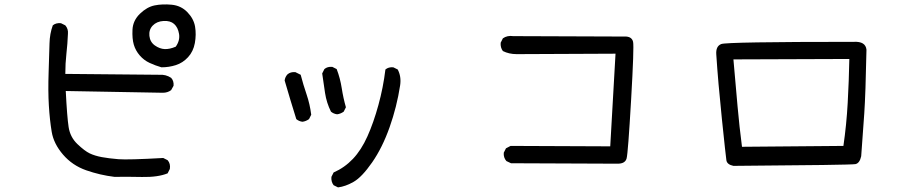

<svg xmlns="http://www.w3.org/2000/svg" viewBox="-20 -773 4040 854"><path d="M489.3 13.7Q424.8 5.9 363.3 -15.6Q301.8 -37.1 260.3 -85.4Q218.8 -133.8 210 -186.5Q201.2 -239.3 197.3 -303.7Q193.4 -368.2 196.3 -452.1Q199.2 -536.1 200.2 -579.6Q201.2 -623 214.8 -660.2Q228.5 -671.9 251 -669.9L270.5 -660.2Q284.2 -644.5 282.2 -623Q280.3 -577.1 275.4 -534.2Q270.5 -491.2 270.5 -444.3L688.5 -440.4Q717.8 -442.4 741.2 -426.8Q753.9 -413.1 752 -391.6L741.2 -372.1Q725.6 -360.4 704.1 -360.4L272.5 -368.2Q278.3 -252.9 285.2 -208Q292 -163.1 324.2 -132.3Q356.4 -101.6 378.9 -90.8Q401.4 -80.1 432.6 -74.2Q463.9 -68.4 506.8 -64.9Q549.8 -61.5 706.1 -70.3L725.6 -60.5Q739.3 -44.9 735.4 -21.5L725.6 -2Q682.6 15.6 611.8 14.2Q541 12.7 489.3 13.7ZM698.2 -473.6Q670.9 -481.4 645.5 -493.2Q620.1 -504.9 601.6 -526.4Q583 -547.9 575.2 -574.2Q567.4 -600.6 569.3 -641.1Q571.3 -681.6 602.5 -711.9Q633.8 -742.2 668 -749Q702.1 -755.9 743.7 -752Q785.2 -748 813.5 -718.8Q841.8 -689.5 847.7 -654.3Q853.5 -619.1 846.7 -581.5Q839.8 -543.9 816.4 -518.6Q793 -493.2 762.2 -483.4Q731.4 -473.6 698.2 -473.6ZM761.7 -565.4Q781.2 -592.8 776.4 -622.1Q771.5 -651.4 754.4 -666.5Q737.3 -681.6 707 -679.7Q676.8 -677.7 659.2 -659.2Q641.6 -640.6 644.5 -613.3Q647.5 -585.9 668.9 -570.8Q690.4 -555.7 712.4 -554.7Q734.4 -553.7 761.7 -565.4Z M1483.4 60.5 1463.9 50.8Q1452.1 35.2 1454.1 13.7L1463.9 -5.9Q1512.7 -27.3 1549.8 -66.4Q1586.9 -105.5 1614.3 -166.5Q1641.6 -227.5 1663.1 -305.7Q1684.6 -383.8 1694.3 -463.9Q1708 -475.6 1729.5 -473.6L1749 -463.9Q1765.6 -432.6 1759.8 -393.6Q1745.1 -297.9 1712.9 -207Q1680.7 -116.2 1635.3 -50.8Q1589.8 14.6 1553.2 35.6Q1516.6 56.6 1483.4 60.5ZM1325.2 -231.4Q1309.6 -233.4 1297.9 -243.2Q1284.2 -286.1 1271.5 -329.1Q1258.8 -372.1 1246.1 -415Q1248 -430.7 1258.8 -442.4Q1272.5 -454.1 1293.9 -452.1L1317.4 -440.4Q1329.1 -395.5 1343.8 -352.5Q1358.4 -309.6 1364.3 -262.7L1354.5 -243.2Q1340.8 -233.4 1325.2 -231.4ZM1479.5 -264.6Q1463.9 -266.6 1452.1 -276.4Q1432.6 -315.4 1425.8 -359.4Q1418.9 -403.3 1413.1 -446.3L1422.9 -465.8Q1436.5 -477.5 1458 -475.6L1477.5 -465.8Q1493.2 -424.8 1500 -380.9Q1506.8 -336.9 1518.6 -295.9L1508.8 -276.4Q1495.1 -266.6 1479.5 -264.6Z M2252.9 -46.9 2232.4 -56.6Q2218.8 -72.3 2220.7 -93.8L2230.5 -113.3L2251 -124L2694.3 -122.1L2717.8 -534.2L2278.3 -532.2Q2244.1 -532.2 2216.8 -545.9Q2205.1 -561.5 2207 -583L2216.8 -602.5Q2236.3 -616.2 2262.7 -612.3L2765.6 -610.4Q2791 -608.4 2795.9 -586.9Q2800.8 -565.4 2787.1 -328.6Q2773.4 -91.8 2767.1 -68.4Q2760.7 -44.9 2727.5 -44.9Z M3242.2 -35.2Q3213.9 -41 3210.9 -60.1Q3208 -79.1 3190.9 -244.1Q3173.8 -409.2 3166 -530.3Q3163.1 -567.4 3188 -577.1Q3212.9 -586.9 3777.3 -586.9Q3830.1 -589.8 3834 -551.8Q3830.1 -354.5 3824.2 -268.6Q3818.4 -182.6 3810.5 -78.1Q3803.7 -46.9 3784.7 -43Q3765.6 -39.1 3242.2 -35.2ZM3731.4 -124Q3745.1 -217.8 3750.5 -315.4Q3755.9 -413.1 3757.8 -510.7L3242.2 -508.8Q3252.9 -387.7 3260.7 -298.8Q3268.6 -210 3280.3 -120.1Z"/></svg>

Font: NaikaiFont
Style: Regular
Weight: 400
Version: Version 1.67